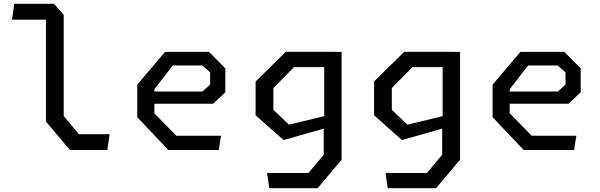

<svg xmlns="http://www.w3.org/2000/svg" viewBox="-20 -785 3140 1005"><path d="M346 0H542L553.5 -82.5H393L313.5 -178V-707.5L262.5 -765H54.5L43 -682H220.5V-149Z M861 0H1125L1137 -74.5H903L788 -192V-242H1096L1159.5 -302V-427L1074 -513.5H844L698.5 -342V-171.5ZM884.5 -442.5H1039L1080 -406V-342.5L1040 -306H788V-318Z M1464 -52 1674.5 -111.5V25L1594.5 120.5H1378L1389.5 200H1642.5L1768 51V-513.5H1725.5V-514H1476L1318 -358.5V-181.5ZM1492.5 -132.5 1411 -210V-324.5L1519 -433.5H1677V-177Z M2084 -52 2294.5 -111.5V25L2214.5 120.5H1998L2009.5 200H2262.5L2388 51V-513.5H2345.5V-514H2096L1938 -358.5V-181.5ZM2112.5 -132.5 2031 -210V-324.5L2139 -433.5H2297V-177Z M2721 0H2985L2997 -74.5H2763L2648 -192V-242H2956L3019.5 -302V-427L2934 -513.5H2704L2558.5 -342V-171.5ZM2744.5 -442.5H2899L2940 -406V-342.5L2900 -306H2648V-318Z"/></svg>

Font: FontWithASyntaxHighlighterNightOwl
Style: Regular
Weight: 400
Designer: Riley Cran & the Lettermatic Team
Foundry: Lettermatic
Version: Version 1.000 (FontWithASyntaxHighlighterNightOwl)